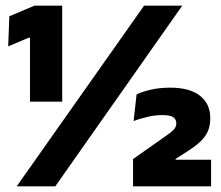

<svg xmlns="http://www.w3.org/2000/svg" viewBox="-20 -659 780 679"><path d="M200 -299.5H86V-525.5H81L9 -495L13 -601.5L102 -639H200ZM175.5 0H39L489.5 -639H624.5ZM726.5 0H450.5V-96.5L542 -161Q560 -174 574 -183.5Q588 -193 595.8 -202.2Q603.5 -211.5 603.5 -222.5V-223.5Q603.5 -236.5 593 -244.2Q582.5 -252 553 -252Q527 -252 499.5 -245.2Q472 -238.5 452.5 -231L463 -325Q483 -335 514 -342Q545 -349 581.5 -349Q651.5 -349 687.5 -320.2Q723.5 -291.5 723.5 -242.5V-239Q723.5 -215 715.5 -196Q707.5 -177 690.8 -160.5Q674 -144 647 -126.5L601 -97V-80L545.5 -94H726.5Z"/></svg>

Font: Anek Devanagari ExtraBold
Style: Regular
Weight: 800
Designer: Kailash Malviya (Devanagari) & Yesha Goshar (Latin)
Foundry: Ek Type
Version: Version 1.003